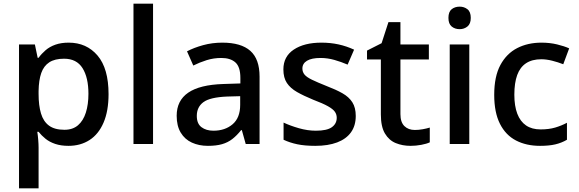

<svg xmlns="http://www.w3.org/2000/svg" viewBox="-20 -780 3135 1040"><path d="M352 -549Q449 -549 508.5 -479Q568 -409 568 -270Q568 -179 541 -116Q514 -53 465 -21.5Q416 10 351 10Q310 10 279 -0.5Q248 -11 226.5 -28.5Q205 -46 189 -66H182Q185 -48 187 -23.5Q189 1 189 20V240H83V-539H169L184 -467H189Q205 -489 227 -508Q249 -527 280 -538Q311 -549 352 -549ZM327 -462Q277 -462 247 -442.5Q217 -423 203.5 -384.5Q190 -346 189 -287V-271Q189 -209 202 -165.5Q215 -122 245.5 -99.5Q276 -77 329 -77Q374 -77 402.5 -101.5Q431 -126 445 -170Q459 -214 459 -272Q459 -360 427 -411Q395 -462 327 -462Z M809 0H703V-760H809Z M1184 -549Q1286 -549 1336 -504.5Q1386 -460 1386 -365V0H1311L1290 -75H1286Q1263 -46 1238.5 -27Q1214 -8 1182.5 1Q1151 10 1106 10Q1058 10 1019.5 -7.5Q981 -25 959 -61.5Q937 -98 937 -153Q937 -235 999.5 -278Q1062 -321 1190 -325L1282 -328V-358Q1282 -418 1255 -442Q1228 -466 1179 -466Q1137 -466 1099 -454Q1061 -442 1027 -425L993 -502Q1031 -522 1080.5 -535.5Q1130 -549 1184 -549ZM1209 -257Q1117 -253 1081.5 -226.5Q1046 -200 1046 -152Q1046 -110 1071.5 -91Q1097 -72 1136 -72Q1199 -72 1240 -107Q1281 -142 1281 -212V-259Z M1907 -152Q1907 -99 1881 -63Q1855 -27 1806 -8.5Q1757 10 1688 10Q1631 10 1590.5 1.5Q1550 -7 1516 -23V-116Q1552 -99 1599 -85.5Q1646 -72 1691 -72Q1751 -72 1777.5 -91Q1804 -110 1804 -142Q1804 -160 1794 -174.5Q1784 -189 1756.5 -204.5Q1729 -220 1676 -240Q1625 -261 1589 -281.5Q1553 -302 1534 -330.5Q1515 -359 1515 -404Q1515 -474 1571.5 -511.5Q1628 -549 1721 -549Q1770 -549 1813.5 -539.5Q1857 -530 1898 -511L1863 -430Q1828 -445 1791 -455.5Q1754 -466 1716 -466Q1668 -466 1643 -451Q1618 -436 1618 -409Q1618 -390 1629.5 -376Q1641 -362 1670 -348Q1699 -334 1749 -314Q1799 -295 1834.5 -275Q1870 -255 1888.5 -226Q1907 -197 1907 -152Z M2227 -76Q2248 -76 2270 -80Q2292 -84 2308 -89V-9Q2291 -1 2262 4.5Q2233 10 2204 10Q2160 10 2123.5 -5Q2087 -20 2065 -57Q2043 -94 2043 -160V-458H1968V-506L2047 -546L2084 -660H2149V-539H2303V-458H2149V-162Q2149 -118 2170.5 -97Q2192 -76 2227 -76Z M2522 -539V0H2416V-539ZM2470 -744Q2494 -744 2512 -730Q2530 -716 2530 -683Q2530 -651 2512 -636.5Q2494 -622 2470 -622Q2444 -622 2426.5 -636.5Q2409 -651 2409 -683Q2409 -716 2426.5 -730Q2444 -744 2470 -744Z M2905 10Q2831 10 2775 -19Q2719 -48 2688 -109.5Q2657 -171 2657 -266Q2657 -366 2690.5 -428Q2724 -490 2781.5 -519.5Q2839 -549 2913 -549Q2958 -549 2997.5 -539.5Q3037 -530 3063 -518L3031 -432Q3003 -443 2971.5 -451Q2940 -459 2912 -459Q2862 -459 2829.5 -437.5Q2797 -416 2781.5 -373.5Q2766 -331 2766 -267Q2766 -206 2782 -164Q2798 -122 2829.5 -100.5Q2861 -79 2908 -79Q2953 -79 2987 -89Q3021 -99 3051 -115V-23Q3022 -6 2988 2Q2954 10 2905 10Z"/></svg>

Font: Noto Sans Devanagari Medium
Style: Regular
Weight: 500
Version: Version 2.003